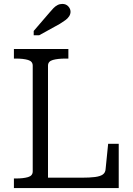

<svg xmlns="http://www.w3.org/2000/svg" viewBox="-20 -960 678 980"><path d="M329 -710H51V-661H62Q99 -661 123 -654Q147 -647 147 -625V-85Q147 -63 123 -56Q99 -49 62 -49H51V0H586V-226H532L519 -97Q518 -79 505 -69.5Q492 -60 465 -56.5Q438 -53 395 -53H225V-625Q225 -647 250 -654Q275 -661 314 -661H329ZM232 -895 152 -802V-780H180L285 -838Q301 -848 313.5 -857Q326 -866 333 -877Q340 -888 340 -900Q340 -915 328.5 -927.5Q317 -940 298 -940Q285 -940 273.5 -934Q262 -928 252.5 -918Q243 -908 232 -895Z"/></svg>

Font: Roboto Serif 20pt Light
Style: Regular
Weight: 300
Version: Version 1.008